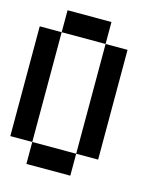

<svg xmlns="http://www.w3.org/2000/svg" viewBox="-127 -965 879 1056"><g transform="rotate(15 312.5 -437.5)"><path d="M0 -125V-750H125V-125ZM500 -125H375V-750H500ZM125 -125H375V0H125ZM125 -750V-875H375V-750Z"/></g></svg>

Font: Galmuri7 Regular
Style: Regular
Weight: 400
Designer: Lee Minseo (quiple)
Version: Version 2.399;hotconv 1.1.1;makeotfexe 2.6.0 DEVELOPMENT